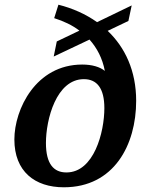

<svg xmlns="http://www.w3.org/2000/svg" viewBox="-20 -785 640 815"><path d="M251 10C464 10 558 -170 558 -357C558 -484 511 -584 437 -654L525 -696L539 -762L392 -691C344 -725 288 -750 228 -765L210 -708C251 -695 287 -678 317 -655L221 -609L208 -545L360 -617C392 -581 415 -537 425 -484C404 -501 371 -511 329 -511C132 -511 41 -321 41 -193C41 -57 128 10 251 10ZM262 -53C208 -53 175 -89 175 -178C175 -278 219 -449 336 -449C391 -449 423 -411 423 -326C423 -224 379 -53 262 -53Z"/></svg>

Font: Noto Serif SemiBold
Style: Italic
Weight: 600
Italic angle: -12°
Designer: Monotype Design Team
Foundry: Monotype Imaging Inc.
Version: Version 2.014